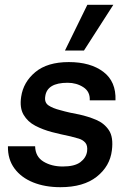

<svg xmlns="http://www.w3.org/2000/svg" viewBox="-20 -766 535 798"><path d="M231 12Q167 12 117.5 -8Q68 -28 40 -66Q12 -104 13 -158H126Q127 -115 160.5 -94.5Q194 -74 241 -74Q290 -74 314 -92Q338 -110 342 -137Q345 -161 334.5 -173Q324 -185 307 -190Q290 -195 274 -199Q255 -203 233 -208Q211 -213 196 -217Q158 -227 126.5 -243.5Q95 -260 78 -289Q61 -318 68 -364Q77 -425 127 -466.5Q177 -508 266 -508Q356 -508 409.5 -467.5Q463 -427 460 -349H353Q355 -385 326.5 -403.5Q298 -422 261 -422Q175 -422 168 -365Q164 -340 181.5 -328Q199 -316 231 -308Q248 -303 272.5 -297.5Q297 -292 310 -290Q346 -282 379.5 -268Q413 -254 432.5 -225Q452 -196 445 -141Q437 -75 382 -31.5Q327 12 231 12ZM250 -556 343 -746H451L329 -556Z"/></svg>

Font: Host Grotesk Medium
Style: Italic
Weight: 500
Italic angle: -8°
Designer: Doğukan Karapınar based on Poppins by Indian Type Foundry, Jonny Pinhorn
Foundry: Element Type
Version: Version 1.001; ttfautohint (v1.8.4.7-5d5b)